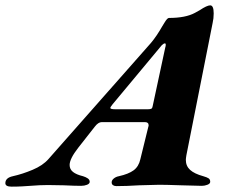

<svg xmlns="http://www.w3.org/2000/svg" viewBox="-88 -692 874 717"><path d="M-68 -8Q-68 -28 -40 -34Q-4 -42 34 -58Q72 -74 93 -98L476 -532Q497 -557 518 -594Q520 -597 526 -607Q532 -617 536 -621Q540 -625 543 -625Q605 -625 640 -644L658 -654Q685 -672 697 -672Q710 -672 710 -642Q710 -623 706 -606L608 -112Q606 -100 606 -95Q606 -72 622 -57.5Q638 -43 671 -34Q685 -30 691 -26Q697 -22 697 -13Q697 -6 686.5 -2Q676 2 666 2Q645 2 589 0Q531 -2 507 -2Q487 -2 431 0Q385 3 347 3Q339 3 334 -0.5Q329 -4 329 -11Q329 -19 337 -25.5Q345 -32 356 -34Q392 -42 411 -56Q430 -70 436 -97L466 -219Q467 -221 467 -224Q467 -236 453 -236H292Q279 -236 266 -219L204 -140Q172 -99 172 -76Q172 -60 184.5 -50Q197 -40 222 -34Q232 -31 239.5 -26Q247 -21 247 -13Q247 -6 237 -2Q227 2 215 2Q192 2 150 0L91 -1Q61 -1 25 2Q12 3 -5.5 4Q-23 5 -45 5Q-68 5 -68 -8ZM465 -284Q473 -284 477 -286Q481 -288 482 -295L529 -514Q531 -520 531 -525Q531 -530 528 -530Q523 -530 516 -523L332 -302Q324 -292 324 -289Q324 -284 342 -284Z"/></svg>

Font: EB Garamond ExtraBold
Style: Italic
Weight: 800
Italic angle: -17.2°
Designer: Georg Duffner and Octavio Pardo
Foundry: Georg Duffner
Version: Version 1.000